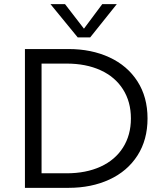

<svg xmlns="http://www.w3.org/2000/svg" viewBox="-20 -904 780 924"><path d="M690 -334Q690 -231 641.5 -155.5Q593 -80 506.5 -40Q420 0 310 0H100V-668H310Q420 -668 506.5 -628Q593 -588 641.5 -512.5Q690 -437 690 -334ZM610 -334Q610 -414 572 -474Q534 -534 464 -566Q394 -598 300 -598H180V-70H300Q394 -70 464 -102Q534 -134 572 -194Q610 -254 610 -334ZM354 -724 223 -884H293L384 -766L472 -884H542L414 -724Z"/></svg>

Font: Madhuban Light
Style: Regular
Weight: 300
Designer: jaikishan Patel
Foundry: MagicType
Version: Version 1.000